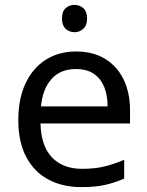

<svg xmlns="http://www.w3.org/2000/svg" viewBox="-20 -757 604 787"><path d="M292 -546Q361 -546 410.5 -516Q460 -486 486.5 -431.5Q513 -377 513 -304V-251H146Q148 -160 192.5 -112.5Q237 -65 317 -65Q368 -65 407.5 -74.5Q447 -84 489 -102V-25Q448 -7 408 1.5Q368 10 313 10Q237 10 178.5 -21Q120 -52 87.5 -113.5Q55 -175 55 -264Q55 -352 84.5 -415Q114 -478 167.5 -512Q221 -546 292 -546ZM291 -474Q228 -474 191.5 -433.5Q155 -393 148 -321H421Q421 -367 407 -401Q393 -435 364.5 -454.5Q336 -474 291 -474ZM286 -737Q306 -737 321.5 -723.5Q337 -710 337 -681Q337 -653 321.5 -639Q306 -625 286 -625Q264 -625 249 -639Q234 -653 234 -681Q234 -710 249 -723.5Q264 -737 286 -737Z"/></svg>

Font: Noto Sans Khmer
Style: Regular
Weight: 400
Designer: Danh Hong and the Monotype Design Team
Foundry: Monotype Imaging Inc.
Version: Version 2.003